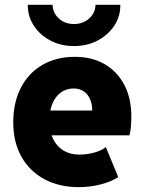

<svg xmlns="http://www.w3.org/2000/svg" viewBox="-20 -772 602 800"><path d="M309.6 7.8Q226.6 7.8 164.8 -25.4Q103 -58.6 69.1 -119.4Q35.2 -180.2 35.2 -261.7Q35.2 -344.7 66.9 -406.2Q98.6 -467.8 156.5 -501.5Q214.4 -535.2 292 -535.2Q363.8 -535.2 416.5 -504.4Q469.2 -473.6 498.3 -417.7Q527.3 -361.8 527.3 -286.1Q527.3 -265.1 525.4 -243.7Q523.4 -222.2 519.5 -208H173.8V-311.5H364.3Q364.3 -339.4 354.7 -360.1Q345.2 -380.9 327.9 -392.1Q310.5 -403.3 287.1 -403.3Q256.3 -403.3 233.4 -386.5Q210.4 -369.6 198 -339.4Q185.5 -309.1 185.5 -267.6Q185.5 -225.1 200.9 -193.6Q216.3 -162.1 244.1 -145Q272 -127.9 309.6 -127.9Q344.2 -127.9 374.5 -136.7Q404.8 -145.5 420.9 -159.2L472.7 -34.2Q444.3 -15.1 399.7 -3.7Q355 7.8 309.6 7.8ZM288.1 -580.1Q233.9 -580.1 190.2 -603Q146.5 -626 121.1 -664.8Q95.7 -703.6 95.7 -752H199.2Q199.7 -718.3 225.1 -695.1Q250.5 -671.9 288.1 -671.9Q325.7 -671.9 351.6 -695.1Q377.4 -718.3 377.9 -752H481.4Q481.9 -703.6 456.1 -664.8Q430.2 -626 386.5 -603Q342.8 -580.1 288.1 -580.1Z"/></svg>

Font: Reddit Mono Black
Style: Regular
Weight: 900
Monospace: yes
Designer: Stephen Hutchings
Foundry: Reddit
Version: Version 1.014